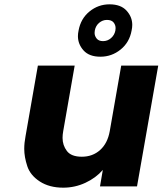

<svg xmlns="http://www.w3.org/2000/svg" viewBox="-20 -861 751 887"><path d="M588 -720Q578 -665 537 -632Q496 -599 444 -599Q392 -599 366 -628Q340 -657 340 -694Q340 -706 343 -720Q353 -775 393.5 -808Q434 -841 486 -841Q538 -841 564.5 -812Q591 -783 591 -746Q591 -734 588 -720ZM513 -720Q514 -726 514 -731Q514 -746 504.5 -757.5Q495 -769 474 -769Q454 -769 438 -755.5Q422 -742 418 -720Q417 -714 417 -709Q417 -695 426.5 -683Q436 -671 456 -671Q477 -671 493 -685Q509 -699 513 -720ZM711 -558 613 0H442L455 -76Q423 -39 374.5 -16.5Q326 6 272 6Q208 6 164 -22.5Q120 -51 106 -93.5Q92 -136 92 -173Q92 -201 98 -232L155 -558H325L272 -255Q269 -238 269 -224Q269 -190 289 -163.5Q309 -137 358 -137Q408 -137 442.5 -168Q477 -199 487 -255L540 -558Z"/></svg>

Font: Fz Poppins
Style: Bold Italic
Weight: 700
Italic angle: -10°
Designer: Ninad Kale (Devanagari), Jonny Pinhorn (Latin)
Foundry: Indian Type Foundry
Version: Vit hóa bi Vntype.Com & FontZin.Com